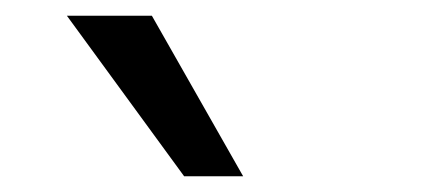

<svg xmlns="http://www.w3.org/2000/svg" viewBox="-20 -780 540 244"><path d="M214 -556 65 -760H173L289 -556Z"/></svg>

Font: Nunito Sans 10pt SemiExpanded Medium
Style: Regular
Weight: 500
Width: 6
Designer: Vernon Adams
Foundry: Vernon Adams
Version: Version 3.101;gftools[0.9.27]